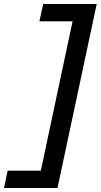

<svg xmlns="http://www.w3.org/2000/svg" viewBox="-75 -720 501 955"><path d="M140 -700H406L211 215H-55L-37 129H128L286 -614H121Z"/></svg>

Font: Rosa Sans Medium
Style: Italic
Weight: 500
Italic angle: -12°
Designer: Pentagram / MCKL
Foundry: Pentagram / MCKL
Version: Version 1.005;September 16, 2019;FontCreator 11.5.0.2425 64-